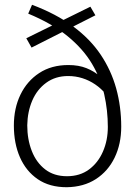

<svg xmlns="http://www.w3.org/2000/svg" viewBox="-20 -770 565 803"><path d="M487 -240Q487 -324 466 -400Q445 -476 401 -541.5Q357 -607 286 -659.5Q215 -712 114 -750L98 -713Q199 -671 263.5 -618Q328 -565 364.5 -503.5Q401 -442 416 -375Q431 -308 431 -239Q431 -183 410.5 -136Q390 -89 352 -61Q314 -33 260 -33Q206 -33 169 -61.5Q132 -90 113 -138.5Q94 -187 94 -246Q95 -303 115 -349.5Q135 -396 173.5 -424Q212 -452 265 -452Q296 -452 324.5 -443Q353 -434 378 -417Q403 -400 423 -376L450 -396Q426 -427 400 -449.5Q374 -472 341.5 -485Q309 -498 266 -498Q195 -498 144 -464.5Q93 -431 65.5 -374Q38 -317 38 -245Q38 -170 63.5 -112Q89 -54 138 -20.5Q187 13 259 13Q330 12 381 -21Q432 -54 459.5 -111Q487 -168 487 -240ZM112 -571 379 -706 358 -742 90 -610Z"/></svg>

Font: Catamaran Thin ExtraLight
Style: Regular
Weight: 250
Version: Version 2.000